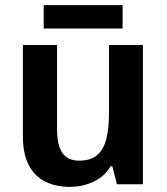

<svg xmlns="http://www.w3.org/2000/svg" viewBox="-20 -717 649 747"><path d="M536 -542V0H435L417 -70H410Q394 -42 368.5 -24.5Q343 -7 313.5 1.5Q284 10 251 10Q196 10 155 -11Q114 -32 91.5 -75.5Q69 -119 69 -188V-542H202V-213Q202 -153 222.5 -122.5Q243 -92 288 -92Q333 -92 358 -113.5Q383 -135 393.5 -176Q404 -217 404 -277V-542ZM457 -697V-606H150V-697Z"/></svg>

Font: Noto Sans Display SemiBold
Style: Regular
Weight: 600
Designer: Monotype Design Team
Foundry: Monotype Imaging Inc.
Version: Version 2.003